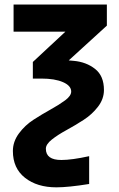

<svg xmlns="http://www.w3.org/2000/svg" viewBox="-20 -595 518 836"><path d="M36.1 62.5Q36.1 21.5 62.5 -14.2Q88.9 -49.8 126 -73.7Q163.1 -97.7 200.2 -118.2Q237.3 -138.7 263.7 -158.2Q290 -177.7 290 -196.3Q290 -221.7 254.4 -237.3Q218.8 -252.9 160.2 -252.9H123V-325.2L264.6 -457H39.1V-575.2H445.3V-483.4L279.3 -332L300.8 -330.1Q355.5 -325.2 394 -294.9Q432.6 -264.6 432.6 -203.1Q432.6 -164.1 406.7 -130.4Q380.9 -96.7 343.8 -72.8Q306.6 -48.8 269 -28.3Q231.4 -7.8 205.6 12.7Q179.7 33.2 179.7 52.7Q179.7 101.6 247.1 101.6Q293 101.6 368.2 85V206.1Q277.3 220.7 225.6 220.7Q141.6 220.7 88.9 179.2Q36.1 137.7 36.1 62.5Z"/></svg>

Font: Gothic A1 ExtraBold
Style: Regular
Weight: 800
Designer: HanYang I&C Co.,Ltd.
Foundry: HanYang I&C Co.,Ltd.
Version: Version 2.50